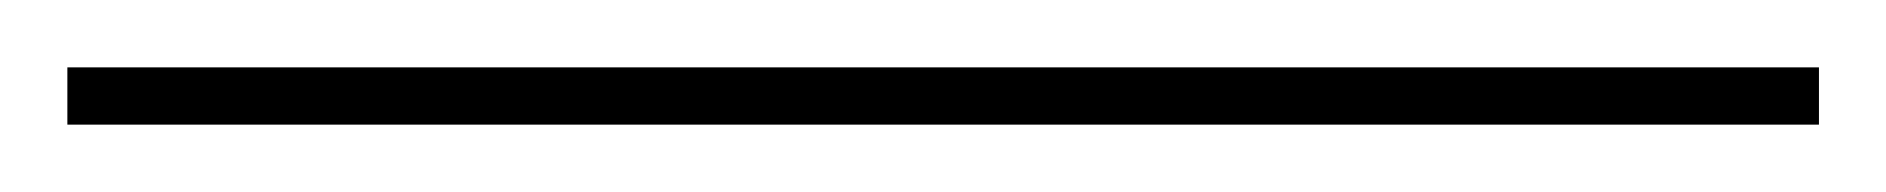

<svg xmlns="http://www.w3.org/2000/svg" viewBox="-30 30 560 57"><path d="M-10 67V50H510V67Z"/></svg>

Font: Cantarell Thin
Style: Regular
Weight: 100
Designer: Dave Crossland, Nikolaus Waxweiler, Florian Fecher, Jacques Le Bailly, Eben Sorkin, Alexei Vanyashin, Alexios Zavras, Em
Version: Version 0.303